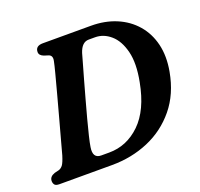

<svg xmlns="http://www.w3.org/2000/svg" viewBox="-122 -836 1015 973"><g transform="rotate(-20 385.5 -350.0)"><path d="M7 -28.5Q7 -52 35.5 -62L60 -68Q72.5 -72 81.8 -84.2Q91 -96.5 102 -132Q109.5 -160 123 -209.2Q136.5 -258.5 152.5 -317.2Q168.5 -376 183.8 -432.8Q199 -489.5 210.5 -533.2Q222 -577 225.5 -595.5Q232.5 -625.5 209.5 -632.5L187.5 -639.5Q163.5 -648.5 163.5 -667Q163.5 -700 204 -700H463Q538 -700 598.8 -674.5Q659.5 -649 700.2 -602Q741 -555 756.8 -489.8Q772.5 -424.5 758 -345Q737.5 -231.5 674.5 -154.8Q611.5 -78 520 -39Q428.5 0 322 0H39.5Q20 0 13.5 -8Q7 -16 7 -28.5ZM330.5 -64.5Q426 -64.5 498.5 -134.8Q571 -205 597.5 -346Q616.5 -443 600.2 -507.8Q584 -572.5 546.2 -605.2Q508.5 -638 462.5 -638H428.5Q391 -638 374 -585.5Q369.5 -569.5 359.8 -535.2Q350 -501 337.2 -455.8Q324.5 -410.5 310.8 -361Q297 -311.5 284.5 -264.5Q272 -217.5 263 -180.2Q254 -143 251 -122.5Q241.5 -64.5 287.5 -64.5Z"/></g></svg>

Font: Fraunces 9pt Soft SemiBold
Style: Italic
Weight: 600
Italic angle: -16°
Version: Version 1.000;[b76b70a41]